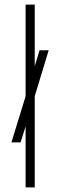

<svg xmlns="http://www.w3.org/2000/svg" viewBox="-20 -820 263 840"><path d="M30 -197 93 -402 121 -494 153 -600H193L124 -373L97 -283L70 -197ZM92 0V-800H132V0Z"/></svg>

Font: Big Shoulders Stencil Text SC Thin
Style: Regular
Weight: 100
Designer: Patric King
Foundry: XO Type Co
Version: Version 2.001